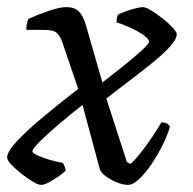

<svg xmlns="http://www.w3.org/2000/svg" viewBox="-26 -520 544 540"><path d="M90 0Q81 0 65.5 -9.5Q50 -19 33.5 -32Q17 -45 5.5 -57.5Q-6 -70 -6 -77Q-6 -94 23.5 -125Q53 -156 99.5 -194.5Q146 -233 194 -270L148 -405Q142 -420 133 -428Q124 -436 98 -436H48Q48 -454 54 -467Q78 -478 110 -489Q142 -500 161 -500Q183 -500 195.5 -488Q208 -476 216 -448L262 -288Q293 -312 323 -336Q353 -360 373 -378.5Q393 -397 393 -403Q393 -411 376 -422.5Q359 -434 337.5 -443.5Q316 -453 302 -457Q302 -473 306 -479Q314 -483 327.5 -488Q341 -493 355 -496.5Q369 -500 376 -500Q384 -500 399.5 -490.5Q415 -481 431.5 -468Q448 -455 459.5 -442.5Q471 -430 471 -424Q471 -410 452.5 -389.5Q434 -369 404 -344.5Q374 -320 339.5 -294Q305 -268 273 -243L331 -64L341 -59Q351 -67 367.5 -87.5Q384 -108 400.5 -132.5Q417 -157 428 -176Q445 -176 452 -164Q446 -142 432.5 -114.5Q419 -87 401.5 -60.5Q384 -34 366 -17Q348 0 334 0Q321 0 303 -7Q285 -14 270.5 -25Q256 -36 254 -47L206 -225Q173 -199 140.5 -171.5Q108 -144 86.5 -122.5Q65 -101 65 -94Q65 -90 78.5 -83.5Q92 -77 112 -71Q132 -65 151 -62Q157 -51 159 -40Q146 -28 123.5 -14Q101 0 90 0Z"/></svg>

Font: Texturina Light
Style: Italic
Weight: 300
Italic angle: -11°
Designer: Guillermo Torres Carreño
Foundry: Omnibus-Type
Version: Version 1.002; ttfautohint (v1.8.3)